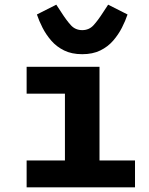

<svg xmlns="http://www.w3.org/2000/svg" viewBox="-20 -802 640 822"><path d="M94 -115H258V-401H94V-516H406V-115H558V0H94ZM332 -570Q287 -570 254.5 -586Q222 -602 199.5 -628Q177 -654 162 -683.5Q147 -713 138 -740L221 -782L242 -750Q265 -714 284 -693.5Q303 -673 332 -673Q361 -673 380 -693.5Q399 -714 422 -750L443 -782L526 -740Q517 -713 502 -683.5Q487 -654 464.5 -628Q442 -602 409.5 -586Q377 -570 332 -570Z"/></svg>

Font: Lilex
Style: Regular
Weight: 400
Monospace: yes
Designer: Mike Abbink, Paul van der Laan, Pieter van Rosmalen, Mikhael Khrustik
Foundry: Mikhael Khrustik
Version: Version 2.510